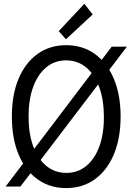

<svg xmlns="http://www.w3.org/2000/svg" viewBox="-20 -960 682 988"><path d="M320.3 7.8Q235.8 7.8 172.9 -37.6Q109.9 -83 75.4 -165.8Q41 -248.5 41 -360.4Q41 -472.2 75.4 -554.4Q109.9 -636.7 172.9 -682.1Q235.8 -727.5 320.3 -727.5Q405.3 -727.5 468.3 -682.1Q531.2 -636.7 565.9 -554.4Q600.6 -472.2 600.6 -360.4Q600.6 -248.5 565.9 -165.8Q531.2 -83 468.3 -37.6Q405.3 7.8 320.3 7.8ZM321.3 -70.3Q380.4 -70.3 424.1 -106.2Q467.8 -142.1 491.5 -207.3Q515.1 -272.5 514.6 -360.4Q514.2 -448.2 490 -513.2Q465.8 -578.1 422.4 -613.8Q378.9 -649.4 320.3 -649.4Q261.7 -649.4 218.3 -613.8Q174.8 -578.1 150.9 -513.2Q127 -448.2 127 -360.4Q127 -272.5 150.9 -207.3Q174.8 -142.1 218.5 -106.2Q262.2 -70.3 321.3 -70.3ZM8.8 0 554.7 -719.7H632.8L85 0ZM319.3 -757.8 282.2 -799.8 414.1 -940.4 457 -885.7Z"/></svg>

Font: Reddit Sans Condensed
Style: Regular
Weight: 400
Designer: Stephen Hutchings
Foundry: Reddit
Version: Version 1.014